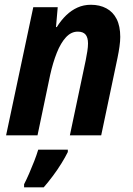

<svg xmlns="http://www.w3.org/2000/svg" viewBox="-20 -576 568 817"><path d="M5.9 0 121.6 -545.4H225.6L218.3 -460.9H221.7Q239.7 -489.7 261.7 -511Q283.7 -532.2 309.8 -543.9Q335.9 -555.7 366.7 -555.7Q404.3 -555.7 432.6 -540.5Q460.9 -525.4 476.3 -495.1Q491.7 -464.8 491.7 -418.9Q491.7 -400.9 488.5 -378.2Q485.4 -355.5 480 -329.6L410.6 0H277.3L344.7 -319.3Q348.6 -339.4 351.6 -357.9Q354.5 -376.5 354.5 -391.1Q354.5 -416.5 344 -429Q333.5 -441.4 311 -441.4Q282.7 -441.4 260.5 -417.2Q238.3 -393.1 221.7 -351.3Q205.1 -309.6 193.4 -256.8L139.6 0ZM82.5 221.2V208Q92.3 189 103.8 162.8Q115.2 136.7 125.7 109.6Q136.2 82.5 142.6 61H268.6V70.8Q257.8 92.8 241.2 119.6Q224.6 146.5 204.8 172.9Q185.1 199.2 166 221.2Z"/></svg>

Font: Open Sans SemiCondensed
Style: Bold Italic
Weight: 700
Width: 4
Italic angle: -12°
Designer: Monotype Design Team
Foundry: Monotype Imaging Inc.
Version: Version 3.003